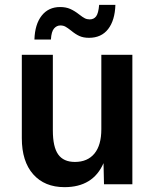

<svg xmlns="http://www.w3.org/2000/svg" viewBox="-20 -760 637 792"><path d="M246 12Q164 12 117 -41Q70 -94 70 -190V-534H198V-222Q198 -154 220 -123Q242 -92 289 -92Q341 -92 369.5 -126.5Q398 -161 398 -227V-534H526V0H409L407 -87Q364 12 246 12ZM347 -604Q324 -604 307.5 -611.5Q291 -619 273 -634Q259 -645 250 -650Q241 -655 229 -655Q214 -655 203 -642.5Q192 -630 190 -597H122Q124 -660 152 -695.5Q180 -731 228 -731Q252 -731 270 -723Q288 -715 307 -700Q321 -689 330 -684.5Q339 -680 350 -680Q367 -680 376.5 -692.5Q386 -705 389 -740H456Q454 -676 426 -640Q398 -604 347 -604Z"/></svg>

Font: Geist SemBd
Style: Regular
Weight: 400
Designer: Basement.studio, Andrés Briganti, Mateo Zaragoza
Foundry: Basement.studio, Vercel, Andrés Briganti, Guido Ferreyra, Mateo Zaragoza
Version: Version 1.401